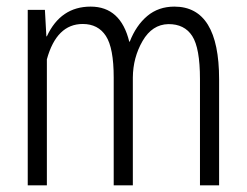

<svg xmlns="http://www.w3.org/2000/svg" viewBox="-20 -558 743 578"><path d="M504.9 -538.1Q639.6 -538.1 639.6 -319.3V0H582V-319.8Q582 -413.6 558.6 -449.7Q535.2 -485.8 486.8 -485.4Q438 -484.4 409.2 -434.6Q380.4 -384.8 379.9 -324.7V0H322.3V-324.7Q322.3 -413.6 298.8 -449.7Q275.4 -485.8 229 -485.8Q150.4 -485.8 121.1 -379.4V0H63.5V-528.3H115.2L119.6 -448.7H121.1Q162.6 -538.1 252.9 -538.1Q343.3 -538.1 369.1 -432.6H370.6Q389.6 -481.4 423.3 -509.8Q457 -538.1 504.9 -538.1Z"/></svg>

Font: RobotoCondensed-Light
Style: Light
Weight: 300
Designer: Google
Version: Version 1.200311; 2013